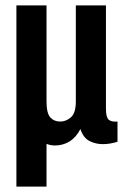

<svg xmlns="http://www.w3.org/2000/svg" viewBox="-20 -529 474 714"><path d="M41 165V-509H153V-152Q153 -108 167 -92.5Q181 -77 204 -77Q226 -77 244 -93Q262 -109 262 -152V-509H374V-124Q374 -93 384 -84Q394 -75 417 -77V-2Q390 7 362 7Q336 7 313 -4.5Q290 -16 279 -49Q263 -18 238.5 -3Q214 12 185 12Q168 12 153 6V165Z"/></svg>

Font: Special Gothic Condensed One
Style: Regular
Weight: 400
Designer: Alistair McCready
Foundry: Monolith
Version: Version 1.010; ttfautohint (v1.8.4.7-5d5b)